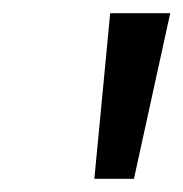

<svg xmlns="http://www.w3.org/2000/svg" viewBox="-20 -790 278 291"><path d="M123 -519 147 -770H238L183 -519Z"/></svg>

Font: Bitter Thin Medium
Style: Italic
Weight: 500
Italic angle: -9°
Version: Version 3.021